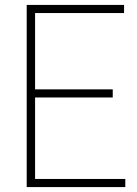

<svg xmlns="http://www.w3.org/2000/svg" viewBox="-20 -760 556 780"><path d="M88.5 0V-740H484V-707H122.5V-397H438V-364H122.5V-33H489V0Z"/></svg>

Font: Encode Sans SmCnd Th
Style: Regular
Weight: 100
Width: 4
Designer: Multiple Designers
Foundry: Impallari Type
Version: Version 3.002; ttfautohint (v1.8.3) -l 8 -r 50 -G 200 -x 14 